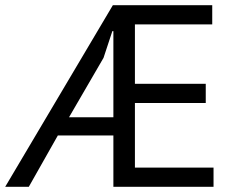

<svg xmlns="http://www.w3.org/2000/svg" viewBox="-42 -720 908 740"><path d="M391 -600 357 -497 224 -268H395V-600ZM395 -198H181L69 0H-22L393 -700H776V-626H478V-397H751V-323H478V-74H781V0H395Z"/></svg>

Font: PT Sans
Style: Regular
Weight: 400
Designer: A.Korolkova, O.Umpeleva, V.Yefimov
Foundry: ParaType Ltd
Version: Version 2.003